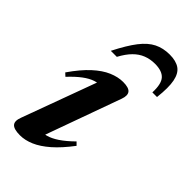

<svg xmlns="http://www.w3.org/2000/svg" viewBox="-221 -758 833 833"><g transform="rotate(45 195.0 -342.0)"><path d="M32.5 -45.5 167 -412 188.5 -388.5Q166.5 -390 144.2 -382.8Q122 -375.5 97.5 -357.2Q73 -339 43 -307L29 -320Q67 -375 102.5 -407.5Q138 -440 171.5 -454.2Q205 -468.5 236 -468.5Q271 -468.5 282 -454.8Q293 -441 283 -413L148 -38.5L124 -65.5Q144.5 -63.5 167 -69.5Q189.5 -75.5 216.2 -93.2Q243 -111 275.5 -143L289 -129.5Q250.5 -78.5 214.8 -47.2Q179 -16 146.2 -2Q113.5 12 83 12Q45 12 33 -1.8Q21 -15.5 32.5 -45.5ZM278 -622Q249 -622 224.2 -612.2Q199.5 -602.5 178.8 -581.5Q158 -560.5 139.5 -526H102.5Q135.5 -591 164 -627.8Q192.5 -664.5 223.8 -680Q255 -695.5 295 -695.5Q334 -695.5 356.5 -679.8Q379 -664 386.2 -627.2Q393.5 -590.5 386 -526H357.5Q360 -579 341 -600.5Q322 -622 278 -622Z"/></g></svg>

Font: Newsreader 36pt SemiBold
Style: Italic
Weight: 600
Italic angle: -17°
Designer: Hugues Gentile
Foundry: Production Type
Version: Version 1.003